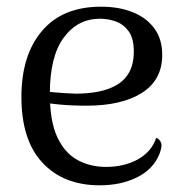

<svg xmlns="http://www.w3.org/2000/svg" viewBox="-20 -541 551 574"><path d="M278 13Q170 13 107 -54.5Q44 -122 44 -251Q44 -376 105.5 -448.5Q167 -521 282 -521Q336 -521 377 -504.5Q418 -488 441.5 -456Q465 -424 465 -377Q465 -302 404.5 -263.5Q344 -225 238 -225Q196 -225 158 -228.5Q120 -232 81 -240L83 -273Q108 -268 141.5 -265Q175 -262 207 -261Q242 -261 273.5 -267Q305 -273 329 -287Q353 -301 366.5 -325.5Q380 -350 380 -387Q380 -426 365 -447Q350 -468 327 -476.5Q304 -485 279 -485Q212 -485 170.5 -428.5Q129 -372 129 -261Q129 -178 151.5 -130.5Q174 -83 212 -62.5Q250 -42 297 -42Q351 -42 392 -64.5Q433 -87 447 -129Q457 -125 461.5 -114.5Q466 -104 456 -79Q437 -34 389 -10.5Q341 13 278 13Z"/></svg>

Font: Arima
Style: Regular
Weight: 400
Designer: Joana Correia and Natanael Gama
Foundry: NDISCOVER
Version: Version 1.101;gftools[0.9.23]